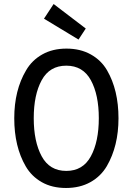

<svg xmlns="http://www.w3.org/2000/svg" viewBox="-20 -923 661 956"><path d="M513 -573Q570 -475 570 -334Q570 -196 512 -96Q482 -45 430 -16Q378 13 308.5 13Q239 13 188 -16Q137 -45 108 -95Q51 -193 51 -334Q51 -474 110 -573Q139 -623 190.5 -652Q242 -681 311 -681Q380 -681 432 -652Q484 -623 513 -573ZM187.5 -145Q227 -72 310 -72Q393 -72 432.5 -145Q472 -218 472 -334.5Q472 -451 432.5 -523.5Q393 -596 310 -596Q227 -596 187.5 -523.5Q148 -451 148 -334.5Q148 -218 187.5 -145ZM371 -726 199 -830 247 -903 407 -781Z"/></svg>

Font: Rambla
Style: Regular
Weight: 400
Designer: Martin Sommaruga
Foundry: Martin Sommaruga
Version: Version 1.001